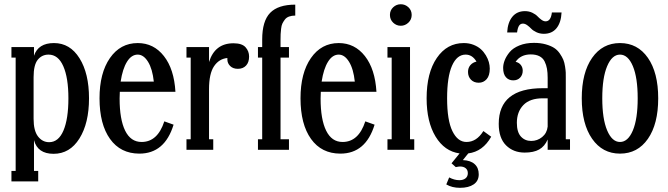

<svg xmlns="http://www.w3.org/2000/svg" viewBox="-20 -710 3164 910"><path d="M161.1 149.9H34.2V100.1H54.2V-437H34.2V-486.8H141.1V-445.8Q161.1 -505.9 235.8 -505.9Q312 -505.9 356.9 -433.8Q401.9 -361.8 401.9 -244.1Q401.9 -126 356.4 -53.5Q311 19 233.9 19Q158.2 19 141.1 -45.9V100.1H161.1ZM212.9 -36.1Q257.3 -36.1 280.8 -91.3Q304.2 -146.5 304.2 -244.1Q304.2 -341.3 280 -396.2Q255.9 -451.2 210 -451.2Q178.7 -451.2 158.9 -426.8Q139.2 -402.3 139.2 -344.2V-147Q139.2 -90.3 160.2 -63.2Q181.2 -36.1 212.9 -36.1Z M650.9 -37.1Q727.1 -37.1 758.8 -134.8L802.7 -119.1Q760.7 18.1 640.6 18.1Q551.3 18.1 501.5 -51.5Q451.7 -121.1 451.7 -244.1Q451.7 -363.8 501 -434.8Q550.3 -505.9 632.8 -505.9Q708.5 -505.9 756.8 -444.3Q805.2 -382.8 811.5 -274.9H547.9Q546.9 -265.1 546.9 -243.2Q546.9 -144 573.2 -90.6Q599.6 -37.1 650.9 -37.1ZM632.8 -451.2Q603 -451.2 582 -417.5Q561 -383.8 551.8 -323.2H709Q702.6 -383.3 681.6 -417.2Q660.6 -451.2 632.8 -451.2Z M1086.4 -504.9Q1127 -504.9 1143.8 -486.1Q1160.6 -467.3 1160.6 -441.9Q1160.6 -414.6 1146.2 -399.2Q1131.8 -383.8 1107.4 -383.8Q1084.5 -383.8 1071 -397Q1057.6 -410.2 1057.6 -428.2V-435.1Q1018.1 -431.2 994.4 -396Q970.7 -360.8 970.7 -287.1V-49.8H990.7V0H863.8V-49.8H883.8V-437H863.8V-486.8H970.7V-416Q998.5 -504.9 1086.4 -504.9Z M1379.4 -688V-636.2Q1362.8 -636.2 1350.1 -631.6Q1337.4 -627 1330.1 -617.2Q1322.8 -607.4 1318.4 -598.4Q1314 -589.4 1312.3 -573.5Q1310.5 -557.6 1310.1 -548.6Q1309.6 -539.6 1309.6 -522.9V-486.8H1349.6V-437H1309.6V-49.8H1349.6V0H1202.6V-49.8H1222.7V-437H1202.6V-486.8H1222.7V-522.9Q1222.7 -610.4 1260.5 -649.2Q1298.3 -688 1379.4 -688Z M1603.5 -37.1Q1679.7 -37.1 1711.4 -134.8L1755.4 -119.1Q1713.4 18.1 1593.3 18.1Q1503.9 18.1 1454.1 -51.5Q1404.3 -121.1 1404.3 -244.1Q1404.3 -363.8 1453.6 -434.8Q1502.9 -505.9 1585.4 -505.9Q1661.1 -505.9 1709.5 -444.3Q1757.8 -382.8 1764.2 -274.9H1500.5Q1499.5 -265.1 1499.5 -243.2Q1499.5 -144 1525.9 -90.6Q1552.2 -37.1 1603.5 -37.1ZM1585.4 -451.2Q1555.7 -451.2 1534.7 -417.5Q1513.7 -383.8 1504.4 -323.2H1661.6Q1655.3 -383.3 1634.3 -417.2Q1613.3 -451.2 1585.4 -451.2Z M1879.4 -689.9Q1900.4 -689.9 1915.8 -675.5Q1931.2 -661.1 1931.2 -639.2Q1931.2 -617.2 1915.5 -602.5Q1899.9 -587.9 1879.4 -587.9Q1858.9 -587.9 1843.5 -602.5Q1828.1 -617.2 1828.1 -639.2Q1828.1 -661.1 1843.5 -675.5Q1858.9 -689.9 1879.4 -689.9ZM1943.4 0H1816.4V-49.8H1836.4V-437H1816.4V-486.8H1923.3V-49.8H1943.4Z M2271 -88.9 2308.1 -62Q2268.6 8.3 2199.2 17.1L2173.8 48.8Q2210.4 50.3 2229.7 67.9Q2249 85.4 2249 116.2Q2249 147.5 2225.1 163.8Q2201.2 180.2 2160.2 180.2Q2122.6 180.2 2095.2 164.1L2108.9 130.9Q2133.3 144 2157.2 144Q2175.3 144 2186.3 135.3Q2197.3 126.5 2197.3 110.8Q2197.3 95.7 2187.3 87.4Q2177.2 79.1 2160.2 79.1Q2154.8 79.1 2140.1 82L2120.1 64L2158.2 17.1Q2086.9 7.3 2044.4 -62.7Q2002 -132.8 2002 -244.1Q2002 -364.7 2050.3 -435.3Q2098.6 -505.9 2178.2 -505.9Q2203.1 -505.9 2223.9 -497.8Q2244.6 -489.7 2258.8 -477.1Q2272.9 -464.4 2282.7 -448Q2292.5 -431.6 2296.9 -415.8Q2301.3 -399.9 2301.3 -384.8Q2301.3 -351.6 2286.4 -334.7Q2271.5 -317.9 2249 -317.9Q2226.1 -317.9 2212.2 -332.3Q2198.2 -346.7 2198.2 -369.1Q2198.2 -388.2 2209.2 -401.1Q2220.2 -414.1 2238.3 -418Q2218.8 -451.2 2187 -451.2Q2145.5 -451.2 2122.3 -398.4Q2099.1 -345.7 2099.1 -244.1Q2099.1 -139.6 2124.3 -88.4Q2149.4 -37.1 2190.9 -37.1Q2238.8 -37.1 2271 -88.9Z M2458.5 -598.1Q2446.8 -598.1 2440.2 -588.4Q2433.6 -578.6 2430.7 -556.2H2383.8Q2386.2 -603.5 2408.2 -630.4Q2430.2 -657.2 2467.8 -657.2Q2487.3 -657.2 2502.9 -649.7Q2518.6 -642.1 2527.1 -633.1Q2535.6 -624 2545.9 -616.5Q2556.2 -608.9 2565.9 -608.9Q2590.8 -608.9 2595.7 -650.9H2641.6Q2639.2 -603 2617.7 -576.4Q2596.2 -549.8 2557.6 -549.8Q2538.1 -549.8 2522.2 -557.4Q2506.3 -564.9 2497.8 -574Q2489.3 -583 2478.8 -590.6Q2468.3 -598.1 2458.5 -598.1ZM2661.6 -341.8V-49.8H2681.6V0H2575.7V-48.8Q2561.5 -16.1 2535.4 -1.5Q2509.3 13.2 2466.8 13.2Q2413.1 13.2 2378.4 -21.2Q2343.8 -55.7 2343.8 -123Q2343.8 -292 2552.7 -292H2575.7V-340.8Q2575.7 -365.7 2572.5 -384Q2569.3 -402.3 2561.3 -418.7Q2553.2 -435.1 2536.6 -443.6Q2520 -452.1 2495.6 -452.1Q2447.8 -452.1 2423.8 -417Q2439.5 -413.6 2448.5 -402.1Q2457.5 -390.6 2457.5 -375Q2457.5 -355 2445.1 -342Q2432.6 -329.1 2412.6 -329.1Q2391.1 -329.1 2377.9 -344Q2364.7 -358.9 2364.7 -388.2Q2364.7 -405.8 2372.3 -425Q2379.9 -444.3 2395.8 -463.4Q2411.6 -482.4 2441.7 -494.6Q2471.7 -506.8 2510.7 -506.8Q2542 -506.8 2566.7 -499.8Q2591.3 -492.7 2606.7 -482.7Q2622.1 -472.7 2633.3 -456.3Q2644.5 -439.9 2649.9 -426.8Q2655.3 -413.6 2658.2 -394.5Q2661.1 -375.5 2661.4 -366Q2661.6 -356.4 2661.6 -341.8ZM2497.6 -42Q2526.9 -42 2549.6 -60.5Q2572.3 -79.1 2575.7 -109.9V-244.1H2552.7Q2491.2 -244.1 2460.4 -211.9Q2429.7 -179.7 2429.7 -127.9Q2429.7 -84 2448.7 -63Q2467.8 -42 2497.6 -42Z M2918.5 18.1Q2835.4 18.1 2786.4 -52.2Q2737.3 -122.6 2737.3 -244.1Q2737.3 -365.7 2786.4 -435.8Q2835.4 -505.9 2918.5 -505.9Q3002 -505.9 3050.8 -435.8Q3099.6 -365.7 3099.6 -244.1Q3099.6 -122.1 3050.8 -52Q3002 18.1 2918.5 18.1ZM2918.5 -37.1Q2956.5 -37.1 2979.5 -91.8Q3002.4 -146.5 3002.4 -244.1Q3002.4 -341.8 2979.5 -396.5Q2956.5 -451.2 2918.5 -451.2Q2880.9 -451.2 2857.7 -396.5Q2834.5 -341.8 2834.5 -244.1Q2834.5 -146.5 2857.7 -91.8Q2880.9 -37.1 2918.5 -37.1Z"/></svg>

Font: Margherita Semibold
Style: Regular
Weight: 600
Designer: James Puckett
Foundry: Dunwich Type Founders
Version: Version 1.008;hotconv 1.0.109;makeotfexe 2.5.65596